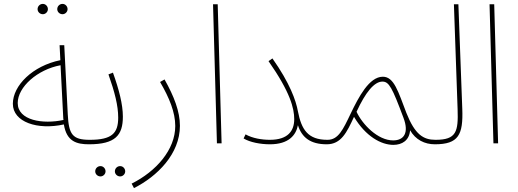

<svg xmlns="http://www.w3.org/2000/svg" viewBox="-20 -736 2659 986"><path d="M301 -663C315 -663 327 -675 327 -689C327 -704 315 -716 301 -716C286 -716 274 -704 274 -689C274 -675 286 -663 301 -663ZM200 -663C214 -663 226 -675 226 -689C226 -704 214 -716 200 -716C185 -716 173 -704 173 -689C173 -675 185 -663 200 -663Z M437 5C447 5 453 -1 453 -7C453 -14 448 -18 440 -18C352 -18 333 -46 328 -149L310 -504H286L290 -427C148 -398 46 -297 46 -203C46 -109 173 -67 308 -97C322 -9 374 5 437 5ZM71 -207C71 -289 172 -379 291 -401L305 -127L306 -120C201 -97 71 -117 71 -207Z M597 170C611 170 623 158 623 144C623 129 611 117 597 117C582 117 570 129 570 144C570 158 582 170 597 170ZM496 170C510 170 522 158 522 144C522 129 510 117 496 117C481 117 469 129 469 144C469 158 481 170 496 170Z M437 5C573 5 611 -42 611 -137C611 -200 591 -277 560 -363L537 -354C569 -263 587 -194 587 -132C587 -51 554 -18 441 -18Z M668 230C787 170 904 55 904 -90C904 -163 874 -241 825 -328L802 -315C850 -233 880 -159 880 -89C880 33 782 144 656 207Z M1094 0H1118L1098 -714H1074Z M1366 -18C1324 -18 1276 -26 1241 -46L1231 -25C1264 -5 1318 5 1366 5C1463 5 1500 -42 1510 -93C1530 -30 1574 5 1658 5C1668 5 1674 -1 1674 -7C1674 -13 1671 -18 1661 -18C1561 -18 1528 -71 1510 -164C1500 -220 1468 -310 1379 -436L1359 -422C1471 -262 1491 -179 1491 -124C1491 -64 1459 -18 1366 -18Z M1658 5C1732 5 1761 -56 1798 -136C1858 -35 1938 8 2000 8C2045 8 2082 -15 2086 -67C2114 -18 2161 5 2213 5C2226 5 2229 -1 2229 -7C2229 -17 2222 -18 2216 -18C2154 -18 2111 -45 2067 -156C2025 -265 2004 -342 1946 -342C1876 -342 1822 -238 1781 -153C1741 -69 1717 -18 1662 -18ZM1811 -162C1857 -262 1902 -317 1944 -317C1978 -317 1994 -286 2052 -131C2082 -52 2053 -15 1999 -15C1920 -15 1841 -97 1811 -162Z M2213 5C2335 5 2359 -44 2354 -177L2334 -714H2311L2330 -175C2334 -60 2324 -18 2217 -18Z M2514 0H2538L2518 -714H2494Z"/></svg>

Font: Noto Sans Arabic SemCond Thin
Style: Regular
Weight: 100
Width: 4
Designer: Monotype Design Team, Nadine Chahine, Nizar Qandah and Khaled Hosny
Foundry: Monotype Imaging Inc.
Version: Version 2.012